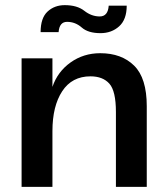

<svg xmlns="http://www.w3.org/2000/svg" viewBox="-20 -727 646 747"><path d="M431 -291Q431 -373 405.5 -401.5Q380 -430 332 -430Q260 -430 222 -372Q184 -314 184 -217V0H64V-500H184V-389Q204 -448 254.5 -484Q305 -520 370 -520Q453 -520 502 -471.5Q551 -423 551 -314V0H431ZM138 -602Q138 -657 165 -682Q192 -707 232 -707Q280 -707 308 -685Q336 -663 368 -663Q400 -663 403 -705H473Q473 -651 443.5 -624.5Q414 -598 371 -598Q323 -598 298 -620Q273 -642 241 -642Q211 -642 208 -602Z"/></svg>

Font: Moderustic Med
Style: Regular
Weight: 500
Designer: Tural Alisoy
Foundry: TAFT Foundry
Version: Version 2.110